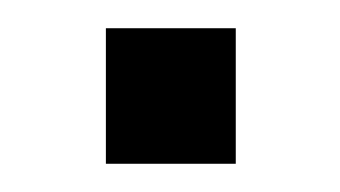

<svg xmlns="http://www.w3.org/2000/svg" viewBox="-20 -116 241 136"><path d="M55 0V-96H147V0Z"/></svg>

Font: Saira Condensed Medium
Style: Regular
Weight: 500
Width: 3
Designer: Hector Gatti with collaboration of the Omnibus-Type team
Foundry: Omnibus-Type
Version: Version 1.101